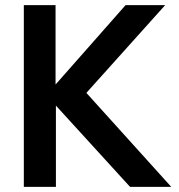

<svg xmlns="http://www.w3.org/2000/svg" viewBox="-20 -731 700 751"><path d="M73.2 0V-710.9H197.3V-400.4L471.2 -710.9H626L317.9 -367.7L649.9 0H488.8L198.7 -317.9V0Z"/></svg>

Font: Ride
Style: Bold
Weight: 700
Version: Version 3.000